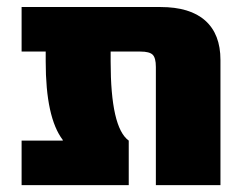

<svg xmlns="http://www.w3.org/2000/svg" viewBox="-20 -540 721 560"><path d="M43 0V-129.9H163.1V-131.8Q113.3 -197.3 113.3 -360.4V-389.6H43V-519.5H448.2Q534.2 -519.5 578.6 -480Q623 -440.4 623 -365.2V0H434.6V-344.7Q434.6 -371.1 425.3 -380.4Q416 -389.6 389.6 -389.6H302.7V-360.4Q302.7 -168 355.5 -129.9V0Z"/></svg>

Font: GenEi M Gothic v2 Black
Style: Regular
Weight: 900
Version: Version 2.0